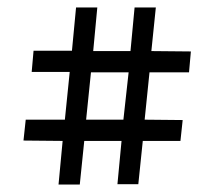

<svg xmlns="http://www.w3.org/2000/svg" viewBox="-20 -480 563 515"><path d="M306 -102H206L194 15H137L148 -102L43 -103L49 -159H154L167 -287H65L70 -344H173L184 -460H241L230 -343H330L341 -460H398L386 -343L492 -342L487 -286H381L368 -159L470 -158L464 -102H363L351 14H295ZM211 -159H311L325 -286H224Z"/></svg>

Font: Genos Thin SemiBold
Style: Regular
Weight: 600
Version: Version 1.010